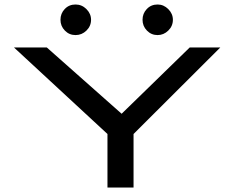

<svg xmlns="http://www.w3.org/2000/svg" viewBox="-20 -834 1040 854"><path d="M458 0V-238L42 -623H188L521 -328L824 -623H960L574 -238V0ZM316 -678Q288 -678 268.5 -698Q249 -718 249 -746Q249 -774 268 -794Q287 -814 316 -814Q344 -814 364.5 -793.5Q385 -773 385 -746Q385 -718 364.5 -698Q344 -678 316 -678ZM681 -678Q653 -678 633.5 -698Q614 -718 614 -746Q614 -774 633 -794Q652 -814 681 -814Q708 -814 728.5 -793.5Q749 -773 749 -746Q749 -718 728.5 -698Q708 -678 681 -678Z"/></svg>

Font: Inconsolata UltraExpanded SemiBold
Style: Regular
Weight: 600
Width: 9
Monospace: yes
Designer: Raph Levien, Cyreal, Brenton Simpson
Foundry: Raph Levien, Cyreal, Google
Version: Version 3.001; ttfautohint (v1.8.2.53-6de2)